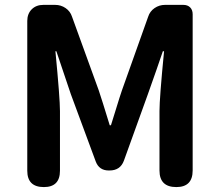

<svg xmlns="http://www.w3.org/2000/svg" viewBox="-20 -760 894 780"><path d="M650.4 -740.2H724.6Q742.2 -740.2 752.4 -730Q762.7 -719.7 762.7 -702.1V-67.4Q762.7 0 696.3 0Q627.9 0 627.9 -67.4V-308.6Q627.9 -361.3 646.5 -551.8H641.6Q598.6 -423.8 483.4 -107.4Q468.8 -67.4 424.8 -67.4H421.9Q382.8 -67.4 369.1 -103.5L267.6 -377.9L209 -551.8H205.1Q223.6 -361.3 223.6 -308.6V-66.4Q223.6 0 158.2 0Q90.8 0 90.8 -66.4V-674.8Q90.8 -704.1 108.9 -722.2Q127 -740.2 156.2 -740.2H204.1Q227.5 -740.2 246.6 -727.1Q265.6 -713.9 272.5 -692.4L380.9 -393.6Q393.6 -356.4 425.8 -251H430.7Q437.5 -271.5 452.1 -319.8Q466.8 -368.2 475.6 -393.6L582 -692.4Q588.9 -713.9 607.9 -727.1Q627 -740.2 650.4 -740.2Z"/></svg>

Font: GenSenMaruGothic TW TTF Bold
Style: Regular
Weight: 700
Version: Version 1.301